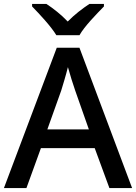

<svg xmlns="http://www.w3.org/2000/svg" viewBox="-20 -961 696 981"><path d="M268 -781H386C411 -826 474 -890 511 -928V-941H437C402 -918 361 -887 326 -851C292 -887 252 -918 217 -941H144V-928C181 -890 241 -826 268 -781ZM539 0H655L386 -717H270L0 0H115L189 -204H464ZM364 -499 434 -300H222L293 -499C300 -522 317 -577 327 -618C335 -588 356 -521 364 -499Z"/></svg>

Font: Noto Sans Lisu Medium
Style: Regular
Weight: 500
Designer: Monotype Design Team. David Williams.
Foundry: Monotype Imaging Inc.
Version: Version 2.102